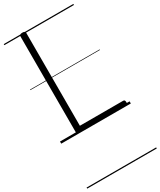

<svg xmlns="http://www.w3.org/2000/svg" viewBox="-323 -1034 1295 1553"><g transform="rotate(-30 325.0 -257.5)"><path d="M176 0Q148 0 148 -23V-916Q148 -926 155 -930.5Q162 -935 176 -935Q190 -935 196.5 -930.5Q203 -926 203 -916V-50H607Q616 -50 620 -44.5Q624 -39 624 -25Q624 -11 620 -5.5Q616 0 607 0ZM0 410H650V420H0ZM0 -20H650V0H0ZM0 -505H650V-500H0ZM0 -930H650V-920H0Z"/></g></svg>

Font: Playwrite DE Grund Guides
Style: Regular
Weight: 400
Designer: Veronika Burian, José Scaglione
Foundry: TypeTogether
Version: Version 1.003